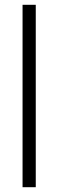

<svg xmlns="http://www.w3.org/2000/svg" viewBox="-20 -873 242 800"><path d="M129 -93V-853H74V-93Z"/></svg>

Font: Noto Sans Telugu UI Condensed Light
Style: Regular
Weight: 300
Width: 3
Designer: Jelle Bosma - Monotype Design Team
Foundry: Monotype Imaging Inc.
Version: Version 2.005